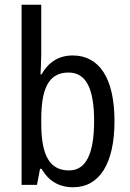

<svg xmlns="http://www.w3.org/2000/svg" viewBox="-20 -780 548 810"><path d="M154 -553V-760H71V0H136L149 -68H155C185 -17 228 10 289 10C398 10 463 -88 463 -269C463 -451 398 -546 287 -546C227 -546 184 -517 155 -466H151C152 -493 154 -524 154 -553ZM269 -474C344 -474 377 -405 377 -270C377 -129 342 -61 271 -61C188 -61 154 -127 154 -260V-275C154 -395 179 -474 269 -474Z"/></svg>

Font: Noto Sans Lao Looped Condensed
Style: Regular
Weight: 400
Width: 3
Designer: Mark Frömberg, Ben Mitchell
Foundry: The Fontpad Ltd
Version: Version 1.002